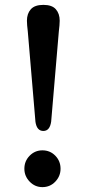

<svg xmlns="http://www.w3.org/2000/svg" viewBox="-20 -759 351 788"><path d="M158 -739Q193.5 -739 209.2 -721Q225 -703 225 -674Q225 -666 224 -654Q223 -642 221.5 -630.5L190 -260Q184.5 -221.5 158 -221.5Q131 -221.5 125.5 -259L94 -630.5Q92.5 -642 91.5 -654Q90.5 -666 90.5 -674Q90.5 -703 106.5 -721Q122.5 -739 158 -739ZM154 9Q123.5 9 101.8 -13.5Q80 -36 80 -66.5Q80 -98 101.8 -120Q123.5 -142 154 -142Q185.5 -142 207 -120Q228.5 -98 228.5 -66.5Q228.5 -36 207 -13.5Q185.5 9 154 9Z"/></svg>

Font: Fraunces 9pt SuperSoft
Style: Regular
Weight: 400
Version: Version 1.000;[b76b70a41]